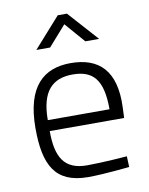

<svg xmlns="http://www.w3.org/2000/svg" viewBox="-84 -793 671 864"><g transform="rotate(-10 252.0 -361.5)"><path d="M181 -595 262 -687 342 -595H405L282 -732H240L118 -595ZM114 -275C114 -408 168 -458 259 -458C353 -458 396 -410 396 -275H114ZM253 -44C148 -44 114 -107 114 -225H454L456 -273C463 -441 388 -510 259 -510C137 -510 53 -441 53 -248C53 -81 98 8 247 9C325 9 438 -4 438 -4L436 -53C436 -53 326 -44 253 -44Z"/></g></svg>

Font: RazerF5 Light
Style: Regular
Weight: 300
Foundry: Razer Inc.
Version: Version 2